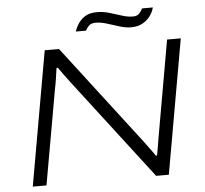

<svg xmlns="http://www.w3.org/2000/svg" viewBox="-57 -917 1043 977"><g transform="rotate(-5 464.5 -428.0)"><path d="M71 0 192 -686H265L654 -178Q662 -167 672 -153.5Q682 -140 691.5 -127Q701 -114 708 -103H715Q718 -120 722.5 -147Q727 -174 731 -197L817 -686H887L766 0H701L308 -513Q292 -534 275.5 -556.5Q259 -579 251 -591H244Q241 -570 236.5 -539.5Q232 -509 227 -486L141 0ZM358 -767Q365 -789 379 -809.5Q393 -830 415.5 -843Q438 -856 473 -856Q505 -856 536 -847Q567 -838 597 -828Q627 -818 655 -818Q677 -818 688 -831Q699 -844 704 -855H759Q753 -831 737.5 -810.5Q722 -790 698 -777Q674 -764 641 -764Q613 -764 581 -774Q549 -784 519 -793.5Q489 -803 462 -803Q438 -803 426.5 -790.5Q415 -778 410 -767Z"/></g></svg>

Font: Archivo Expanded ExtraLight
Style: Italic
Weight: 250
Width: 7
Italic angle: -10°
Designer: Hector Gatti
Foundry: Omnibus-Type
Version: Version 2.001